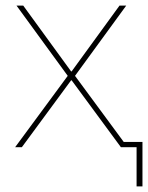

<svg xmlns="http://www.w3.org/2000/svg" viewBox="-20 -526 529 686"><path d="M468 0H412L236 -239H234L58 0H34L222 -255L39 -506H63L234 -271H236L407 -506H431L248 -255L422 -19H489V140H468Z"/></svg>

Font: Plexus Sans Thin
Style: Regular
Weight: 250
Version: Version 2.001;PS 002.001;hotconv 1.0.70;makeotf.lib2.5.58329